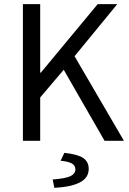

<svg xmlns="http://www.w3.org/2000/svg" viewBox="-20 -676 619 922"><path d="M90 0V-656H173V-327H176L449 -656H543L338 -406L575 0H482L286 -341L173 -208V0ZM241 226 233 186Q296 181 319 169.5Q342 158 342 138Q342 118 324 108.5Q306 99 271 96L289 58Q354 65 380 83Q406 101 406 135Q406 178 363.5 200Q321 222 241 226Z"/></svg>

Font: .
Style: 
Weight: 400
Designer: Paul D. Hunt, Dalton Maag
Foundry: Dalton Maag Ltd
Version: Version 1.200